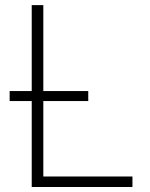

<svg xmlns="http://www.w3.org/2000/svg" viewBox="-20 -748 602 768"><path d="M106.9 0V-727.5H153.3V-42H509.8V0ZM18.6 -343.8V-383.8H333V-343.8Z"/></svg>

Font: Inter 17pt ExtraLight
Style: Regular
Weight: 250
Version: Version 4.001;git-66647c0bb